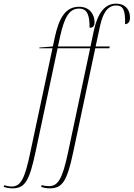

<svg xmlns="http://www.w3.org/2000/svg" viewBox="-159 -790 731 1050"><path d="M-92 240C-23 240 1 203 36 38L156 -526H334L213 44C182 190 158 228 108 228C96 228 81 226 69 222L66 232C80 237 94 240 113 240C180 240 207 205 241 44L362 -526H439L441 -536H364L389 -652C402 -709 425 -760 476 -760C514 -760 527 -736 525 -658C541 -658 552 -670 552 -694C552 -736 527 -770 476 -770C410 -770 374 -712 354 -622L336 -536H158L170 -592C192 -688 216 -743 273 -743C318 -743 331 -709 331 -638C351 -638 358 -649 358 -668C358 -712 331 -753 274 -753C199 -753 164 -692 141 -587L130 -536L56 -530V-526H128L7 42C-24 193 -47 230 -96 230C-109 230 -126 226 -136 223L-139 232C-127 236 -109 240 -92 240Z"/></svg>

Font: Noto Serif Display Condensed Thin
Style: Italic
Weight: 100
Width: 3
Italic angle: -12°
Designer: Monotype Design Team
Foundry: Monotype Imaging Inc.
Version: Version 2.009